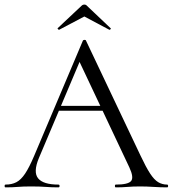

<svg xmlns="http://www.w3.org/2000/svg" viewBox="-23 -809 746 829"><path d="M213.2 -331 228.2 -351.8H434.2L441.2 -331ZM698.6 -12Q702.8 -12 702.8 -6Q702.8 0 698.6 0Q670.2 0 640.1 -2Q610 -4 582.4 -4Q550.8 -4 527.8 -2Q504.8 0 477 0Q473 0 473 -6Q473 -12 477 -12Q530 -12 542.9 -27.3Q555.8 -42.6 535.6 -86L314.2 -555L339.2 -585.8L145 -126.8Q119.6 -66 141.6 -39Q163.6 -12 229.2 -12Q234.2 -12 234.2 -6Q234.2 0 229.2 0Q199.2 0 174.2 -2Q149.2 -4 111.2 -4Q75.4 -4 53.5 -2Q31.6 0 0.8 0Q-3.2 0 -3.2 -6Q-3.2 -12 0.8 -12Q27.8 -12 47.7 -22.3Q67.6 -32.6 85.5 -59.5Q103.4 -86.4 124.4 -136L335 -633.8Q336.8 -636.8 342 -636.9Q347.2 -637 348.2 -633.8L583.8 -137Q607 -87.6 624.9 -60.1Q642.8 -32.6 660.3 -22.3Q677.8 -12 698.6 -12ZM226.2 -687.4 329.2 -784.2Q334.2 -789.2 341.2 -789.2Q348.2 -789.2 352.2 -784.2L454.2 -687.5Q457.2 -686.4 454.2 -682.9Q451.2 -679.4 449.2 -680.4L341.2 -737.8L232.2 -680.4Q231.2 -679.4 227.7 -682.9Q224.2 -686.4 226.2 -687.4Z"/></svg>

Font: Cormorant Light
Style: Regular
Weight: 300
Designer: Christian Thalmann (Catharsis Fonts)
Foundry: Catharsis Fonts
Version: Version 4.000